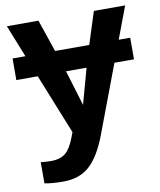

<svg xmlns="http://www.w3.org/2000/svg" viewBox="-83 -594 722 868"><g transform="rotate(-10 278.0 -160.0)"><path d="M550.8 -527.8 495.1 -379.9H547.9V-280.8H458L341.8 27.8Q305.2 125.5 256.8 168Q210.9 208 138.2 208Q86.4 208 51.8 201.2V104Q77.1 106.9 99.1 106.9Q141.6 106.9 165.8 86.9Q189.9 66.9 208 18.1L216.8 -4.9L106 -280.8H7.8V-379.9H66.9L7.8 -527.8H152.8L203.1 -379.9H359.9L407.2 -527.8ZM235.8 -280.8 285.2 -118.2 330.1 -280.8Z"/></g></svg>

Font: Libra Sans Modern
Style: Bold
Weight: 700
Foundry: Stefan Peev, Context Ltd
Version: Version 1.000